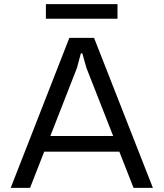

<svg xmlns="http://www.w3.org/2000/svg" viewBox="-20 -913 796 933"><path d="M32 0 317 -729H437L723 0H629L400 -583L380 -654H373L354 -583L126 0ZM180 -176 210 -252H544L575 -176ZM203 -822V-893H551V-822Z"/></svg>

Font: Hubot Sans
Style: Regular
Weight: 400
Designer: Deni Anggara
Foundry: GitHub, Inc., Subsidiary of Microsoft Corporation
Version: Version 2.000